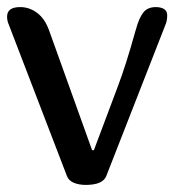

<svg xmlns="http://www.w3.org/2000/svg" viewBox="-30 -522 492 542"><path d="M442 -479Q442 -463 437 -452L270 -25Q260 0 212 0Q193 0 178.5 -6Q164 -12 159 -25L-5 -452Q-10 -463 -10 -475Q-10 -502 27 -502Q53 -502 75 -485.5Q97 -469 109 -435L230 -98H235L303 -279Q326 -340 351 -430L354 -440Q362 -470 374 -486Q386 -502 410 -502Q424 -502 433 -496.5Q442 -491 442 -479Z"/></svg>

Font: Marmelad for Arash.Academy
Style: Regular
Weight: 400
Designer: Manvel Shmavonyan
Foundry: Cyreal
Version: Version 1.110;Glyphs 3.2 (3202)